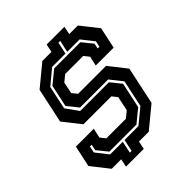

<svg xmlns="http://www.w3.org/2000/svg" viewBox="-216 -886 1073 1073"><g transform="rotate(-45 320.5 -350.0)"><path d="M159.5 48 169.5 0H94.5L13.5 -103L40.5 -229H182L169.5 -172L193.5 -141.5H348.5L385.5 -172L403.5 -257L379.5 -287.5H158.5L77.5 -390.5L121.5 -597L246.5 -700H318.5L328.5 -748H469L459 -700H527L608 -597L581 -471H439.5L452 -528L428 -558.5H285.5L248 -528L233.5 -459.5L258 -429H479L560 -326L512.5 -103L387.5 0H310L300 48ZM230 8H244L259 -63H369L456.5 -135L490.5 -295L433.5 -367H211.5L160 -431L188 -562L264 -624H471L521 -562L514.5 -531H528.5L536 -566L479 -638H381L396.5 -709H382.5L367 -638H262L175 -566L145.5 -427L198.5 -353H425.5L475.5 -291L443 -139L367 -77H153L103 -139L110.5 -174H96.5L88.5 -135L145 -63H245Z"/></g></svg>

Font: Tourney Thin
Style: Bold Italic
Weight: 700
Italic angle: -12°
Version: Version 1.015